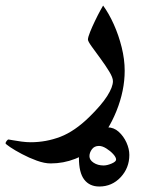

<svg xmlns="http://www.w3.org/2000/svg" viewBox="-93 -287 518 686"><path d="M352.5 -34.2Q352.5 36.6 323 109.9Q293.5 183.1 244.6 234.4Q217.3 264.2 175.5 280.5Q133.8 296.9 87.9 296.9Q65.9 296.9 38.3 286.9Q10.7 276.9 -14.6 263.4Q-40 250 -56.6 238.8Q-73.2 227.5 -73.2 225.1Q-73.2 221.7 -69.3 216.6Q-65.4 211.4 -62.5 211.4Q-61 211.4 -47.9 213.9Q-34.7 216.3 -16.6 218.8Q1.5 221.2 16.6 221.2Q71.8 221.2 122.8 201.7Q173.8 182.1 226.1 130.9Q269.5 88.4 290 56.2Q310.5 23.9 310.5 2.9Q310.5 -9.8 297.1 -31.7Q283.7 -53.7 265.9 -77.9Q248 -102.1 234.6 -120.8Q221.2 -139.6 221.2 -145.5Q221.2 -153.8 228.8 -172.6Q236.3 -191.4 246.6 -212.6Q256.8 -233.9 265.4 -249.5Q273.9 -265.1 275.4 -267.1Q295.9 -239.3 313.5 -200.2Q331.1 -161.1 341.8 -117.9Q352.5 -74.7 352.5 -34.2ZM369.1 266.6Q369.1 313 338.1 346.2Q307.1 379.4 261.7 379.4Q227.1 379.4 208 354.7Q189 330.1 189 277.3Q189 250 201.7 224.9Q214.4 199.7 237.3 183.8Q260.3 168 291 168Q313.5 168 331.1 183.8Q348.6 199.7 358.9 222.4Q369.1 245.1 369.1 266.6ZM321.8 283.2Q321.8 274.9 311.3 263.4Q300.8 252 286.6 243.2Q272.5 234.4 260.7 234.4Q244.1 234.4 235.4 246.3Q226.6 258.3 226.6 271Q226.6 284.7 241.5 294.4Q256.3 304.2 277.3 304.2Q289.6 304.2 305.7 297.4Q321.8 290.5 321.8 283.2Z"/></svg>

Font: Scheherazade New SemiBold
Style: Regular
Weight: 600
Designer: SIL International
Foundry: SIL International
Version: Version 4.000